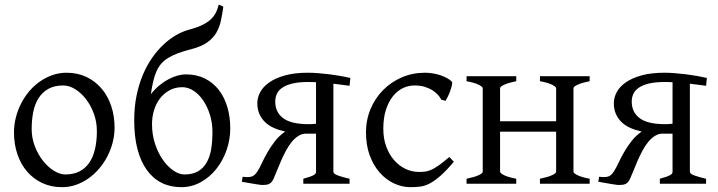

<svg xmlns="http://www.w3.org/2000/svg" viewBox="-20 -776 3033 811"><path d="M389.2 -222.2Q389.2 -260.7 376.5 -295.7Q363.8 -330.6 343.3 -357.2Q322.8 -383.8 297.4 -399.4Q272 -415 247.1 -415Q210 -415 184.6 -400.9Q159.2 -386.7 143.3 -362.1Q127.4 -337.4 120.6 -303.7Q113.8 -270 113.8 -231Q113.8 -192.4 127.4 -157.5Q141.1 -122.6 162.1 -96.2Q183.1 -69.8 208.3 -54.4Q233.4 -39.1 255.9 -39.1Q290.5 -39.1 315.7 -52Q340.8 -64.9 357.2 -88.9Q373.5 -112.8 381.3 -146.5Q389.2 -180.2 389.2 -222.2ZM463.9 -236.8Q463.9 -204.6 455.6 -173.1Q447.3 -141.6 432.6 -113.8Q418 -85.9 397.5 -62.3Q377 -38.6 352.3 -21.5Q327.6 -4.4 299.8 5.1Q272 14.6 242.2 14.6Q195.8 14.6 158.4 -2.9Q121.1 -20.5 94.5 -51.3Q67.9 -82 53.5 -124.5Q39.1 -167 39.1 -216.8Q39.1 -249 47.1 -280.3Q55.2 -311.5 69.6 -339.6Q84 -367.7 104.2 -391.4Q124.5 -415 149.2 -432.1Q173.8 -449.2 202.1 -459Q230.5 -468.8 261.2 -468.8Q307.1 -468.8 344.5 -451.2Q381.8 -433.6 408.4 -402.6Q435.1 -371.6 449.5 -329.1Q463.9 -286.6 463.9 -236.8Z M750 -407.7Q719.7 -407.7 695.8 -394.5Q671.9 -381.3 655.5 -359.9Q639.2 -338.4 630.6 -310.3Q622.1 -282.2 622.1 -252Q622.1 -207 635 -168.2Q647.9 -129.4 668 -100.8Q688 -72.3 712.2 -55.7Q736.3 -39.1 759.3 -39.1Q793.9 -39.1 816.7 -52.5Q839.4 -65.9 853 -89.8Q866.7 -113.8 872.1 -146.7Q877.4 -179.7 877.4 -218.8Q877.4 -256.3 866.9 -290.5Q856.4 -324.7 838.9 -350.8Q821.3 -377 798.3 -392.3Q775.4 -407.7 750 -407.7ZM789.6 -568.8Q757.3 -560.5 733.4 -551.8Q709.5 -543 691.7 -532.2Q673.8 -521.5 661.6 -507.6Q649.4 -493.7 641.1 -475.1Q632.8 -456.5 627.2 -432.6Q621.6 -408.7 617.2 -377.9Q633.8 -399.4 653.1 -415.3Q672.4 -431.2 691.9 -441.4Q711.4 -451.7 730.2 -456.8Q749 -461.9 764.6 -461.9Q810.5 -461.9 845.5 -444.3Q880.4 -426.8 904.3 -396Q928.2 -365.2 940.4 -323.5Q952.6 -281.7 952.6 -233.4Q952.6 -186.5 937 -141.8Q921.4 -97.2 893.6 -62.3Q865.7 -27.3 827.6 -6.3Q789.6 14.6 745.1 14.6Q699.2 14.6 662.4 -3.9Q625.5 -22.5 599.9 -58.3Q574.2 -94.2 560.5 -146.7Q546.9 -199.2 546.9 -267.6Q546.9 -324.2 556.9 -372.6Q566.9 -420.9 584 -461.2Q601.1 -501.5 623.8 -533.4Q646.5 -565.4 672.1 -589.1Q697.8 -612.8 724.9 -628.2Q752 -643.6 777.8 -650.4Q809.1 -658.7 830.8 -668.7Q852.5 -678.7 867.2 -691.4Q881.8 -704.1 890.4 -720Q898.9 -735.8 903.8 -756.3Q908.7 -754.9 914.1 -752.4Q919.4 -750 923.3 -747.6Q918.9 -716.3 913.1 -688.7Q907.2 -661.1 893.8 -637.9Q880.4 -614.7 855.7 -597.2Q831.1 -579.6 789.6 -568.8Z M1261.2 0V-21Q1279.3 -25.9 1290 -29.8Q1300.8 -33.7 1306.2 -37.1Q1311.5 -40.5 1313.2 -43.7Q1314.9 -46.9 1314.9 -50.8V-211.4H1276.4Q1257.3 -212.4 1241.2 -202.4Q1225.1 -192.4 1211.7 -175.8Q1198.2 -159.2 1187 -137.9Q1175.8 -116.7 1166.5 -95.2Q1157.2 -73.7 1149.4 -54Q1141.6 -34.2 1135.3 -20.5Q1131.3 -12.2 1127 -7.1Q1122.6 -2 1117.2 0.7Q1111.8 3.4 1104.7 4.4Q1097.7 5.4 1087.9 5.4Q1085 5.4 1077.1 4.4Q1069.3 3.4 1057.9 1.5Q1046.4 -0.5 1032 -2.9Q1017.6 -5.4 1001.5 -8.3L1004.9 -29.3Q1019 -27.8 1028.6 -28.1Q1038.1 -28.3 1044.9 -31Q1051.8 -33.7 1057.1 -39.1Q1062.5 -44.4 1068.4 -53.7Q1077.1 -67.4 1086.9 -88.6Q1096.7 -109.9 1110.4 -133.5Q1124 -157.2 1141.8 -180.2Q1159.7 -203.1 1184.6 -220.2Q1158.2 -226.1 1136.5 -235.8Q1114.7 -245.6 1099.4 -260.5Q1084 -275.4 1075.4 -295.2Q1066.9 -314.9 1066.9 -340.3Q1066.9 -363.8 1079.1 -386.7Q1091.3 -409.7 1117.4 -428Q1143.6 -446.3 1183.8 -457.5Q1224.1 -468.8 1280.8 -468.8Q1302.7 -468.8 1326.4 -466.8Q1350.1 -464.8 1373.5 -461.9Q1397 -459 1418.9 -455.1Q1440.9 -451.2 1460 -446.8L1456.5 -413.6Q1440.4 -416 1423.1 -418Q1405.8 -419.9 1388.2 -422.4V-50.8Q1388.2 -42 1406.2 -35.2Q1424.3 -28.3 1456.5 -21V0ZM1283.7 -429.7Q1244.1 -429.7 1217.3 -423.6Q1190.4 -417.5 1173.8 -406.5Q1157.2 -395.5 1149.9 -380.4Q1142.6 -365.2 1142.6 -347.2Q1142.6 -302.7 1175 -277.6Q1207.5 -252.4 1279.3 -251.5Q1287.6 -251.5 1295.7 -251.7Q1303.7 -252 1314.9 -253.4V-428.7Q1306.6 -429.2 1298.6 -429.4Q1290.5 -429.7 1283.7 -429.7Z M1897 -92.8Q1865.2 -55.2 1841.1 -33.9Q1816.9 -12.7 1796.4 -1.7Q1775.9 9.3 1756.3 12Q1736.8 14.6 1713.9 14.6Q1678.2 14.6 1644.3 -1.2Q1610.4 -17.1 1584 -46.9Q1557.6 -76.7 1541.7 -119.6Q1525.9 -162.6 1525.9 -216.8Q1525.9 -269.5 1545.2 -315.4Q1564.5 -361.3 1597.9 -395.3Q1631.3 -429.2 1676.8 -449Q1722.2 -468.8 1774.9 -468.8Q1791 -468.8 1807.9 -466.1Q1824.7 -463.4 1840.1 -458.3Q1855.5 -453.1 1868.4 -446Q1881.3 -439 1889.6 -430.2Q1890.6 -424.3 1888.2 -413.6Q1885.7 -402.8 1881.3 -390.9Q1877 -378.9 1871.6 -367.9Q1866.2 -356.9 1861.8 -350.1L1843.8 -355Q1839.8 -363.8 1831.1 -374Q1822.3 -384.3 1808.3 -393.6Q1794.4 -402.8 1775.1 -408.9Q1755.9 -415 1731 -415Q1705.1 -415 1681.4 -403.6Q1657.7 -392.1 1639.4 -369.1Q1621.1 -346.2 1610.1 -312Q1599.1 -277.8 1599.1 -231.9Q1599.1 -190.4 1611.6 -156.7Q1624 -123 1644.8 -99.4Q1665.5 -75.7 1692.6 -62.7Q1719.7 -49.8 1749 -49.8Q1762.7 -49.8 1774.4 -51Q1786.1 -52.2 1800 -58.1Q1814 -64 1832.3 -76.7Q1850.6 -89.4 1877.9 -112.8Z M2260.7 0V-21Q2293.9 -27.8 2311.5 -35.9Q2329.1 -43.9 2329.1 -50.8V-219.7H2092.3V-50.8Q2092.3 -44.9 2108.6 -36.4Q2125 -27.8 2160.6 -21V0H1950.7V-21Q1983.9 -27.8 2001.5 -35.9Q2019 -43.9 2019 -50.8V-403.3Q2019 -409.2 2002.7 -417.7Q1986.3 -426.3 1950.7 -433.1V-454.1H2160.6V-433.1Q2127.4 -426.3 2109.9 -418.2Q2092.3 -410.2 2092.3 -403.3V-263.7H2329.1V-403.3Q2329.1 -409.2 2312.7 -417.7Q2296.4 -426.3 2260.7 -433.1V-454.1H2470.7V-433.1Q2437.5 -426.3 2419.9 -418.2Q2402.3 -410.2 2402.3 -403.3V-50.8Q2402.3 -44.9 2418.7 -36.4Q2435.1 -27.8 2470.7 -21V0Z M2767.1 0V-21Q2785.2 -25.9 2795.9 -29.8Q2806.6 -33.7 2812 -37.1Q2817.4 -40.5 2819.1 -43.7Q2820.8 -46.9 2820.8 -50.8V-211.4H2782.2Q2763.2 -212.4 2747.1 -202.4Q2731 -192.4 2717.5 -175.8Q2704.1 -159.2 2692.9 -137.9Q2681.6 -116.7 2672.4 -95.2Q2663.1 -73.7 2655.3 -54Q2647.5 -34.2 2641.1 -20.5Q2637.2 -12.2 2632.8 -7.1Q2628.4 -2 2623 0.7Q2617.7 3.4 2610.6 4.4Q2603.5 5.4 2593.8 5.4Q2590.8 5.4 2583 4.4Q2575.2 3.4 2563.7 1.5Q2552.2 -0.5 2537.8 -2.9Q2523.4 -5.4 2507.3 -8.3L2510.7 -29.3Q2524.9 -27.8 2534.4 -28.1Q2543.9 -28.3 2550.8 -31Q2557.6 -33.7 2563 -39.1Q2568.4 -44.4 2574.2 -53.7Q2583 -67.4 2592.8 -88.6Q2602.5 -109.9 2616.2 -133.5Q2629.9 -157.2 2647.7 -180.2Q2665.5 -203.1 2690.4 -220.2Q2664.1 -226.1 2642.3 -235.8Q2620.6 -245.6 2605.2 -260.5Q2589.8 -275.4 2581.3 -295.2Q2572.8 -314.9 2572.8 -340.3Q2572.8 -363.8 2585 -386.7Q2597.2 -409.7 2623.3 -428Q2649.4 -446.3 2689.7 -457.5Q2730 -468.8 2786.6 -468.8Q2808.6 -468.8 2832.3 -466.8Q2856 -464.8 2879.4 -461.9Q2902.8 -459 2924.8 -455.1Q2946.8 -451.2 2965.8 -446.8L2962.4 -413.6Q2946.3 -416 2929 -418Q2911.6 -419.9 2894 -422.4V-50.8Q2894 -42 2912.1 -35.2Q2930.2 -28.3 2962.4 -21V0ZM2789.6 -429.7Q2750 -429.7 2723.1 -423.6Q2696.3 -417.5 2679.7 -406.5Q2663.1 -395.5 2655.8 -380.4Q2648.4 -365.2 2648.4 -347.2Q2648.4 -302.7 2680.9 -277.6Q2713.4 -252.4 2785.2 -251.5Q2793.5 -251.5 2801.5 -251.7Q2809.6 -252 2820.8 -253.4V-428.7Q2812.5 -429.2 2804.4 -429.4Q2796.4 -429.7 2789.6 -429.7Z"/></svg>

Font: Akkhara
Style: Regular
Weight: 400
Designer: J. Victor Gaultney
Version: Version 1.00 June 13, 2006, initial release